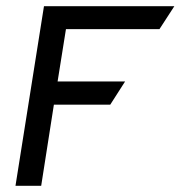

<svg xmlns="http://www.w3.org/2000/svg" viewBox="-20 -600 583 620"><path d="M30 0H113L154 -262H336L384 -337H166L193 -506H495L543 -580H122Z"/></svg>

Font: Charger Pro
Style: BdObl
Weight: 700
Designer: Jasper
Foundry: Cannot Into Space Fonts
Version: Version 1.09